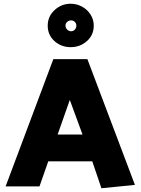

<svg xmlns="http://www.w3.org/2000/svg" viewBox="-20 -996 751 1026"><path d="M191 0 238 -134H473L522 10L701 -8L447 -680H265L10 0ZM353 -462 421 -277H288ZM235 -859Q235 -809 271 -776.5Q307 -744 358 -744Q408 -744 444.5 -776.5Q481 -809 481 -859Q481 -891 464 -918Q447 -945 418.5 -960.5Q390 -976 358 -976Q308 -976 271.5 -942Q235 -908 235 -859ZM330 -859Q330 -871 339 -879Q348 -887 360 -887Q372 -887 380 -879Q388 -871 388 -859Q388 -847 380 -838Q372 -829 360 -829Q348 -829 339 -838Q330 -847 330 -859Z"/></svg>

Font: Catamaran
Style: Regular
Weight: 900
Designer: Pria Ravichandran
Version: Version 1.001;PS 001.000;hotconv 1.0.70;makeotf.lib2.5.58329